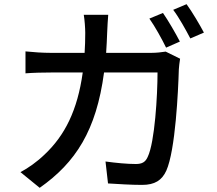

<svg xmlns="http://www.w3.org/2000/svg" viewBox="-20 -853 1040 919"><path d="M841 -654C821 -693 785 -755 760 -791L695 -764C722 -726 755 -666 775 -625ZM488 -600C490 -631 492 -664 493 -698C494 -722 496 -759 498 -782H381C385 -759 388 -718 388 -696C388 -662 387 -630 385 -600H224C185 -600 140 -603 102 -607V-502C140 -505 187 -506 224 -506H376C351 -325 290 -204 193 -113C158 -79 114 -48 78 -29L170 46C342 -75 441 -228 478 -506H734C734 -398 721 -172 687 -102C676 -77 660 -68 630 -68C589 -68 536 -73 485 -80L497 25C547 28 606 32 660 32C721 32 755 10 776 -36C820 -134 833 -420 836 -521C837 -534 839 -555 842 -572L773 -606C753 -603 730 -600 704 -600ZM809 -806C837 -769 869 -711 891 -669L956 -697C937 -733 900 -796 873 -833Z"/></svg>

Font: Source Han Sans KR Medium
Style: Regular
Weight: 500
Designer: Ryoko NISHIZUKA (kana & ideographs); Paul D. Hunt (Latin, Greek & Cyrillic); Wenlong ZHANG (bopomofo); Sandoll Communica
Foundry: Adobe Systems Incorporated
Version: Version 1.001;PS 1.001;hotconv 1.0.78;makeotf.lib2.5.61930